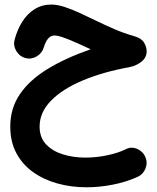

<svg xmlns="http://www.w3.org/2000/svg" viewBox="-20 -469 680 830"><path d="M201.8 -449.3Q161.6 -449.3 129.9 -429.6Q98.3 -409.8 76.5 -375.5Q54.8 -341.2 43.1 -297.2Q36.4 -271.9 50.7 -248.1Q65.1 -224.4 90.2 -217.9Q115.7 -211.3 139.1 -225.5Q162.5 -239.7 169.6 -265Q176.4 -288 187.7 -301.8Q199 -315.6 216.4 -315.6Q227.1 -315.6 245.1 -309.9Q263.1 -304.2 285 -295Q306.9 -285.9 329.5 -275.6Q352.2 -265.3 371.9 -256Q262.2 -217.8 184.6 -170.1Q106.9 -122.4 65.7 -61.4Q24.4 -0.4 24.4 78.2Q24.4 143.4 50.5 192.6Q76.7 241.8 122.4 274.6Q168.2 307.4 227.8 324Q287.4 340.6 354 340.6Q409.2 340.6 466.4 329.5Q523.7 318.5 574.3 295.9Q598.6 284.9 608.8 259.8Q618.9 234.7 608.6 210.4Q601.9 194.1 587.7 183.3Q573.5 172.5 556.3 170Q539.1 167.5 523.4 176.3Q491.5 192.1 444.1 202.2Q396.7 212.3 348.5 212.3Q297.6 212.3 252.5 198.5Q207.4 184.7 179.3 155.1Q151.2 125.5 151.2 78.2Q151.2 16.4 200.9 -34.2Q250.6 -84.8 338.3 -121.5Q425.9 -158.1 539.6 -178.7Q571.2 -185.4 592.6 -203.2Q614 -221.1 614 -247.4Q614 -266.4 602.4 -285.4Q590.7 -304.4 556.6 -313.8Q516.1 -325.2 476.1 -342.4Q436 -359.6 397.9 -378.2Q359.9 -396.7 324.7 -412.9Q289.6 -429.1 258.6 -439.2Q227.7 -449.3 201.8 -449.3Z"/></svg>

Font: Mikhak VF
Style: Regular
Weight: 100
Designer: Amin Abedi
Version: Version 3.001